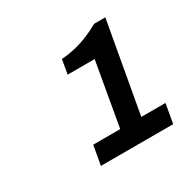

<svg xmlns="http://www.w3.org/2000/svg" viewBox="-92 -884 535 536"><g transform="rotate(-30 175.5 -616.5)"><path d="M90 -440 101 -502H188L224 -707H137L145 -753Q164 -754 186.5 -759Q209 -764 231 -773Q253 -782 272 -793H308L256 -502H334L323 -440Z"/></g></svg>

Font: Archivo SemiBold Medium
Style: Italic
Weight: 500
Italic angle: -10°
Version: Version 2.001